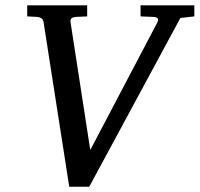

<svg xmlns="http://www.w3.org/2000/svg" viewBox="-20 -691 756 727"><path d="M663.1 -623 317.9 16.1H242.2L145 -606.9Q143.6 -616.7 137.2 -621.3Q130.9 -626 121.1 -627L83 -628.9V-670.9H310.1V-628.9L267.1 -627Q255.9 -626 250.7 -621.8Q245.6 -617.7 247.1 -606.9L321.8 -123L576.2 -606.9Q580.1 -614.7 577.6 -620.4Q575.2 -626 561 -627L512.2 -628.9V-670.9H715.8V-628.9Z"/></svg>

Font: Charis SIL Phon
Style: Italic
Weight: 400
Italic angle: -11°
Foundry: SIL International
Version: Version 5.000